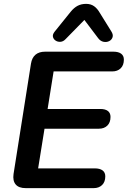

<svg xmlns="http://www.w3.org/2000/svg" viewBox="-20 -972 660 992"><path d="M113 0Q77 0 61 -19Q45 -38 50 -73L140 -643Q145 -674 163.5 -689.5Q182 -705 213 -705H566Q592 -705 606 -694.5Q620 -684 620 -664Q620 -635 603.5 -619Q587 -603 560 -603H257L226 -409H498Q524 -409 537.5 -398.5Q551 -388 551 -368Q551 -339 534.5 -323Q518 -307 491 -307H210L177 -102H470Q496 -102 510 -91.5Q524 -81 524 -61Q524 -32 507.5 -16Q491 0 464 0ZM319 -770Q307 -757 292.5 -756Q278 -755 267 -762.5Q256 -770 253.5 -782Q251 -794 262 -808L345 -911Q362 -932 381 -942Q400 -952 425 -952Q449 -952 466 -940Q483 -928 496 -905L555 -810Q566 -793 561.5 -779.5Q557 -766 544 -759.5Q531 -753 515 -756Q499 -759 487 -775L416 -869Z"/></svg>

Font: Nunito ExtraLight
Style: Italic
Weight: 200
Italic angle: -9°
Designer: Vernon Adams
Foundry: Vernon Adams
Version: Version 3.602